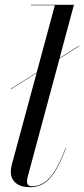

<svg xmlns="http://www.w3.org/2000/svg" viewBox="-20 -770 350 800"><path d="M255 -153Q223 -67 189.2 -28.5Q155.5 10 105.5 10Q66.5 10 45.8 -7.5Q25 -25 25 -53Q25 -63 26.5 -70.8Q28 -78.5 29.5 -85L132.5 -466L25 -398V-400L133 -468L208.5 -748H109.5V-750H288L228.5 -528.5L310 -580V-578L228 -526L94.5 -30Q92.5 -22.5 92.5 -14Q92.5 6 113 6Q156 6 188.8 -31.2Q221.5 -68.5 253.5 -153.5Z"/></svg>

Font: Bodoni* 96pt
Style: Italic
Weight: 400
Italic angle: -13°
Version: Version 2.3